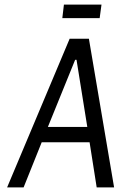

<svg xmlns="http://www.w3.org/2000/svg" viewBox="-20 -818 529 838"><path d="M478 0 368 -649H284L11 0H83L162 -197H371L402 0ZM361 -264H189L308 -557H314ZM415 -739 423 -798H259L252 -739Z"/></svg>

Font: Gamestation Condensed
Style: Italic
Weight: 400
Width: 3
Designer: Jonas Hecksher
Foundry: Jonas Hecksher, Playtypeª, e-types AS
Version: Version 1.003